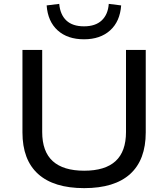

<svg xmlns="http://www.w3.org/2000/svg" viewBox="-20 -963 869 992"><path d="M415 9Q258 9 177 -64Q96 -137 96 -279V-705H198V-281Q198 -180 252.5 -130.5Q307 -81 415 -81Q523 -81 577 -130.5Q631 -180 631 -281V-705H733V-279Q733 -137 652.5 -64Q572 9 415 9ZM414 -760Q329 -760 278 -806Q227 -852 221 -935L286 -943Q291 -887 323 -857Q355 -827 414 -827Q473 -827 505.5 -857.5Q538 -888 542 -943L606 -935Q600 -852 549 -806Q498 -760 414 -760Z"/></svg>

Font: Nunito Sans 10pt SemiExpanded Medium
Style: Regular
Weight: 500
Width: 6
Designer: Vernon Adams
Foundry: Vernon Adams
Version: Version 3.101;gftools[0.9.27]